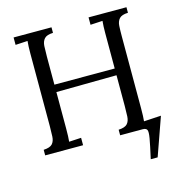

<svg xmlns="http://www.w3.org/2000/svg" viewBox="-125 -812 1038 1101"><g transform="rotate(-15 394.5 -261.0)"><path d="M653 -42 755 -48 675 178H634Q652 98 658.5 60.5Q665 23 659.5 11.5Q654 0 634 0H500V-33Q538 -35 552 -50.5Q566 -66 567.5 -93.5Q569 -121 569 -156V-338L211 -334V-119Q211 -66 208 -40Q226 -41 244 -42Q262 -43 280 -44V0H55V-33Q93 -35 107 -50.5Q121 -66 122.5 -93.5Q124 -121 124 -156V-588Q124 -630 127 -660Q109 -659 91 -658Q73 -657 55 -656V-700H280V-667Q243 -666 228.5 -650Q214 -634 212.5 -607Q211 -580 211 -544V-378H569V-588Q569 -630 572 -660Q554 -659 536 -658Q518 -657 500 -656V-700H725V-667Q688 -666 673.5 -650Q659 -634 657.5 -607Q656 -580 656 -544V-119Q656 -68 653 -42Z"/></g></svg>

Font: Lora
Style: Regular
Weight: 400
Designer: Olga Karpushina, Alexei Vanyashin (Cyrillic)
Foundry: Cyreal
Version: Version 3.005; ttfautohint (v1.8.4.7-5d5b)